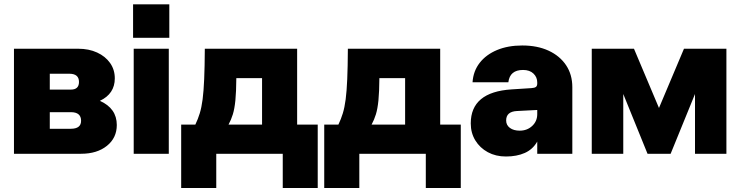

<svg xmlns="http://www.w3.org/2000/svg" viewBox="-20 -732 3523 914"><path d="M455.5 -252Q536 -216 536 -137Q536 -75.5 489 -37.8Q442 0 366 0H46.5V-500H352.5Q403 -500 442.2 -482Q481.5 -464 504 -432.2Q526.5 -400.5 526.5 -359Q526.5 -285.5 455.5 -252ZM317.5 -305.5Q356 -305.5 356 -342Q356 -381 310 -381H217V-305.5ZM317 -119Q366 -119 366 -157Q366 -198 317.5 -198H217V-119Z M613.5 -711.5H786V-552H613.5ZM616.5 -500H783.5V0H616.5Z M955 -500H1394.5V-139H1492.5V163H1326V0H1009.5V163H842.5V-139H910Q922.5 -165 931 -192.8Q939.5 -220.5 944.5 -259Q949.5 -297.5 952 -355.5Q954.5 -413.5 955 -500ZM1068 -139H1227.5V-360H1105Q1104.5 -294 1100.5 -254Q1096.5 -214 1088.5 -188Q1080.5 -162 1068 -139Z M1636 -500H2075.5V-139H2173.5V163H2007V0H1690.5V163H1523.5V-139H1591Q1603.5 -165 1612 -192.8Q1620.5 -220.5 1625.5 -259Q1630.5 -297.5 1633 -355.5Q1635.5 -413.5 1636 -500ZM1749 -139H1908.5V-360H1786Q1785.5 -294 1781.5 -254Q1777.5 -214 1769.5 -188Q1761.5 -162 1749 -139Z M2704.5 -317V0H2537.5V-58Q2516 -20.5 2478 -3.8Q2440 13 2388.5 13Q2340 13 2302.2 -7.5Q2264.5 -28 2242.8 -63.5Q2221 -99 2221 -144.5Q2221 -294 2415.5 -306.5L2509.5 -312.5Q2525 -313.5 2531.2 -318.2Q2537.5 -323 2537.5 -334.5V-339.5Q2537.5 -364.5 2519.5 -381.8Q2501.5 -399 2470 -399Q2407 -399 2400 -340.5H2229.5Q2233 -393.5 2263.5 -432.8Q2294 -472 2346 -493.8Q2398 -515.5 2466 -515.5Q2538 -515.5 2591.5 -490.8Q2645 -466 2674.8 -421.5Q2704.5 -377 2704.5 -317ZM2389.5 -158.5Q2389.5 -136.5 2407.2 -123.2Q2425 -110 2454 -110Q2489.5 -110 2513.5 -132.5Q2537.5 -155 2537.5 -188.5V-208.5L2441 -203.5Q2389.5 -201 2389.5 -158.5Z M3172.5 0H3062.5L2947 -284.5V0H2797V-500H2998L3117 -218L3236 -500H3438V0H3288.5V-284.5Z"/></svg>

Font: Overused Grotesk ExtraBold
Style: Regular
Weight: 800
Version: Version 0.004